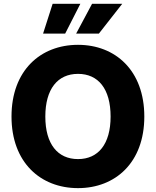

<svg xmlns="http://www.w3.org/2000/svg" viewBox="-20 -971 813 1001"><path d="M386.7 9.8C581.5 9.8 732.4 -123.5 732.4 -363.3C732.4 -603.5 581.5 -737.3 386.7 -737.3C190.9 -737.3 40 -603.5 40 -363.3C40 -124.5 190.9 9.8 386.7 9.8ZM386.7 -141.6C280.8 -141.6 216.3 -219.7 216.3 -363.3C216.3 -507.3 280.8 -585.9 386.7 -585.9C492.2 -585.9 556.6 -507.8 556.6 -363.3C556.6 -219.7 492.2 -141.6 386.7 -141.6ZM495.6 -795.9 617.2 -951.2H460L377 -795.9ZM319.8 -795.9 398.9 -951.2H254.4L204.6 -795.9Z"/></svg>

Font: Inter ExtraBold
Style: Regular
Weight: 800
Designer: Rasmus Andersson
Foundry: rsms
Version: Version 4.001;git-9221beed3